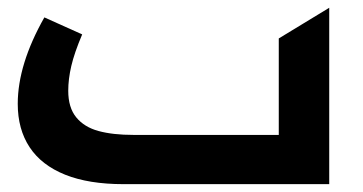

<svg xmlns="http://www.w3.org/2000/svg" viewBox="-20 -469 924 489"><path d="M25.2 -204.5Q25.2 -305 93 -424.7L189.3 -381.4Q169.4 -334.5 161.6 -301Q153.8 -267.4 153.8 -237.9Q153.8 -195 174.2 -170.1Q194.6 -145.2 231 -135.3Q267.4 -125.4 320 -125.4H690V-371.1L818.5 -449.2V0H294.4Q206 0 145.8 -24.1Q85.6 -48.3 55.4 -94.1Q25.2 -139.9 25.2 -204.5Z"/></svg>

Font: Riot Sans AR Bold
Style: Regular
Weight: 400
Designer: Bonnie Shaver-Troup, Thomas Jockin
Foundry: Lexend
Version: Version 1.001